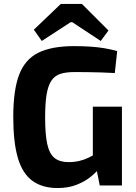

<svg xmlns="http://www.w3.org/2000/svg" viewBox="-20 -937 688 970"><path d="M354 -704Q399 -704 436 -701.5Q473 -699 506.5 -693.5Q540 -688 572 -679L560 -568Q525 -570 492 -571Q459 -572 426 -572.5Q393 -573 357 -573Q314 -573 285.5 -564Q257 -555 240 -530Q223 -505 215.5 -460Q208 -415 208 -343Q208 -257 219 -208Q230 -159 256 -138.5Q282 -118 326 -118Q356 -118 381 -124Q406 -130 427.5 -140.5Q449 -151 466 -161L483 -89Q468 -68 438.5 -44Q409 -20 367 -3.5Q325 13 271 13Q193 13 143 -24Q93 -61 70 -140Q47 -219 47 -346Q47 -481 76.5 -559Q106 -637 173.5 -670.5Q241 -704 354 -704ZM596 -398V0H484L463 -105L449 -133V-398ZM394 -917 528 -783 489 -730 345 -825H337L191 -730L151 -787L287 -917Z"/></svg>

Font: Exo 2
Style: Bold
Weight: 700
Designer: Natanael Gama
Foundry: Natanael Gama
Version: Version 2.010